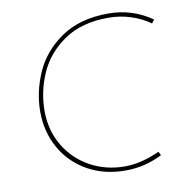

<svg xmlns="http://www.w3.org/2000/svg" viewBox="-80 -782 857 872"><g transform="rotate(-10 348.5 -346.0)"><path d="M600 -29Q520 12 431 12Q331 12 254.5 -31.5Q178 -75 136 -150.5Q94 -226 94 -318Q94 -409 133 -497.5Q172 -586 258 -645Q344 -704 476 -704Q586 -704 676 -641L664 -625Q625 -653 575.5 -669Q526 -685 473 -685Q349 -685 268.5 -630Q188 -575 151 -491.5Q114 -408 114 -318Q114 -228 156.5 -157Q199 -86 271 -46.5Q343 -7 430 -7Q506 -7 591 -46Z"/></g></svg>

Font: Josefin Sans Thin
Style: Italic
Weight: 200
Italic angle: -7°
Designer: Santiago Orozco
Foundry: Typemade
Version: Version 2.000